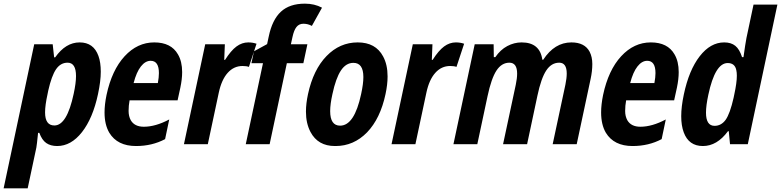

<svg xmlns="http://www.w3.org/2000/svg" viewBox="-49 -785 4251 1045"><path d="M251.5 -473.1Q308.6 -554.2 384.5 -554.2Q460.4 -554.2 486.8 -480.5Q499.5 -445.8 499.5 -394.5Q499.5 -343.3 484.4 -272.9Q456.5 -141.6 397.2 -65.9Q337.9 9.8 262.2 9.8Q226.1 9.8 202.6 -6.6Q179.2 -22.9 165 -62H158.2Q151.4 5.9 148.9 18.1L101.6 240.2H-29.3L137.2 -543.9H237.8L245.6 -473.1ZM196.3 -173.3Q196.3 -102.1 247.1 -102.1Q315.4 -102.1 352.1 -274.9Q364.7 -333 364.7 -371.1Q364.7 -443.8 318.8 -443.8Q280.8 -443.8 256.3 -408.4Q231.9 -373 213.4 -291L210 -273.9Q196.3 -211.9 196.3 -173.3Z M691.4 9.8Q589.8 9.8 545.9 -62.5Q520 -106.4 520 -172.9Q520 -215.8 530.8 -268.1Q559.6 -403.3 629.2 -478.8Q698.7 -554.2 790.5 -554.2Q882.3 -554.2 919.4 -489.3Q942.4 -450.7 942.4 -392.6Q942.4 -354.5 932.6 -308.1L917.5 -238.8H656.2Q650.9 -210 650.9 -181.2Q650.9 -152.3 662.6 -130.9Q683.1 -95.2 733.9 -95.2Q797.4 -95.2 872.1 -134.8L849.6 -27.8Q778.8 9.8 691.4 9.8ZM815.9 -387.2Q815.9 -454.1 771 -454.1Q742.2 -454.1 718 -423.6Q693.8 -393.1 678.2 -333H810.1Q815.9 -364.3 815.9 -387.2Z M1302.2 -554.2Q1326.7 -554.2 1347.2 -546.9L1305.7 -420.9Q1293 -425.8 1271 -425.8Q1223.6 -425.8 1190.2 -388.4Q1156.7 -351.1 1141.6 -279.8L1082 0H952.1L1067.9 -543.9H1174.8L1171.4 -459H1175.8Q1208 -509.8 1238 -532Q1268.1 -554.2 1302.2 -554.2Z M1610.4 -765.1Q1662.6 -765.1 1703.6 -743.2L1648.4 -644Q1626.5 -655.8 1602.5 -655.8Q1578.6 -655.8 1564.7 -638.2Q1550.8 -620.6 1543 -584L1534.2 -543.9H1624L1602.1 -440.9H1512.2L1418.5 0H1288.6L1382.3 -440.9H1319.3L1333.5 -505.9L1404.8 -544.9L1413.6 -585.9Q1432.6 -677.7 1480 -721.4Q1527.3 -765.1 1610.4 -765.1Z M1627.4 -272.9Q1656.2 -405.8 1728.3 -480Q1800.3 -554.2 1897.9 -554.2Q1995.6 -554.2 2036.1 -478Q2060.5 -433.1 2060.5 -369.1Q2060.5 -325.2 2049.3 -272.9Q2021 -139.6 1948.7 -64.5Q1876 9.8 1777.3 9.8Q1775.4 9.8 1773.9 9.8Q1681.6 9.8 1641.1 -66.4Q1616.2 -113.3 1616.2 -177.2Q1616.2 -221.2 1627.4 -272.9ZM1928.7 -365.7Q1928.7 -442.9 1874.5 -442.9Q1834 -442.9 1806.4 -401.1Q1778.8 -359.4 1760.3 -272.9Q1748 -217.8 1748 -180.2Q1748 -101.1 1802.2 -101.1Q1879.9 -101.1 1916.5 -272.9Q1928.7 -328.6 1928.7 -365.7Z M2432.1 -554.2Q2456.5 -554.2 2477.1 -546.9L2435.5 -420.9Q2422.9 -425.8 2400.9 -425.8Q2353.5 -425.8 2320.1 -388.4Q2286.6 -351.1 2271.5 -279.8L2211.9 0H2082L2197.8 -543.9H2304.7L2301.3 -459H2305.7Q2337.9 -509.8 2367.9 -532Q2397.9 -554.2 2432.1 -554.2Z M3061 -554.2Q3133.3 -554.2 3160.2 -503.4Q3174.8 -475.1 3174.8 -436.5Q3174.8 -397.9 3165.5 -355L3089.8 0H2959L3028.3 -324.2Q3035.6 -359.9 3035.6 -384.8Q3035.6 -443.8 2994.6 -443.8Q2952.1 -443.8 2924.1 -401.4Q2896 -358.9 2876 -264.2L2819.8 0H2689L2758.3 -324.2Q2765.6 -359.4 2765.6 -384.3Q2765.6 -443.8 2723.4 -443.8Q2681.2 -443.8 2653.1 -400.9Q2625 -357.9 2604.5 -261.2L2548.8 0H2418.9L2534.7 -543.9H2637.7L2638.7 -474.1H2647Q2674.3 -514.2 2711.9 -534.2Q2749.5 -554.2 2790 -554.2Q2889.6 -554.2 2902.8 -460H2907.7Q2969.2 -554.2 3061 -554.2Z M3394 9.8Q3292.5 9.8 3248.5 -62.5Q3222.7 -106.4 3222.7 -172.9Q3222.7 -215.8 3233.4 -268.1Q3262.2 -403.3 3331.8 -478.8Q3401.4 -554.2 3493.2 -554.2Q3585 -554.2 3622.1 -489.3Q3645 -450.7 3645 -392.6Q3645 -354.5 3635.3 -308.1L3620.1 -238.8H3358.9Q3353.5 -210 3353.5 -181.2Q3353.5 -152.3 3365.2 -130.9Q3385.7 -95.2 3436.5 -95.2Q3500 -95.2 3574.7 -134.8L3552.2 -27.8Q3481.4 9.8 3394 9.8ZM3518.6 -387.2Q3518.6 -454.1 3473.6 -454.1Q3444.8 -454.1 3420.7 -423.6Q3396.5 -393.1 3380.9 -333H3512.7Q3518.6 -364.3 3518.6 -387.2Z M3913.1 -70.8Q3853.5 9.8 3776.6 9.8Q3699.7 9.8 3672.4 -64.5Q3658.7 -101.1 3658.7 -152.6Q3658.7 -204.1 3672.9 -271Q3700.7 -403.3 3759.3 -478.8Q3817.9 -554.2 3892.6 -554.2Q3930.2 -554.2 3953.1 -535.6Q3976.1 -517.1 3989.7 -474.1H3997.6Q4007.8 -547.9 4013.7 -578.1L4052.2 -759.8H4182.1L4021 0H3924.3L3917.5 -70.8ZM3793.5 -171.9Q3793.5 -100.1 3840.3 -100.1Q3876.5 -100.1 3900.4 -132.8Q3924.3 -166.5 3943.8 -252.9L3947.3 -270Q3961.4 -334.5 3961.4 -373Q3961.4 -390.6 3958.5 -403.3Q3950.7 -441.9 3911.6 -441.9Q3842.8 -441.9 3806.2 -269Q3793.5 -210 3793.5 -171.9Z"/></svg>

Font: Open Sans Hebrew Condensed
Style: Bold Italic
Weight: 700
Width: 3
Italic angle: -12°
Foundry: Ascender Corporation, Yanek Iontef
Version: Version 2.001;PS 002.001;hotconv 1.0.70;makeotf.lib2.5.58329